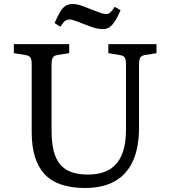

<svg xmlns="http://www.w3.org/2000/svg" viewBox="-20 -923 846 957"><path d="M403 14Q336 14 285.5 -3Q235 -20 203 -54Q171 -88 154.5 -140.5Q138 -193 138 -263V-602Q138 -627 131.5 -636.5Q125 -646 105 -649L49 -658V-703H325V-658L267 -649Q249 -646 243 -635.5Q237 -625 237 -598V-270Q237 -194 255.5 -146Q274 -98 314 -75.5Q354 -53 418 -53Q483 -53 524.5 -77.5Q566 -102 587 -151.5Q608 -201 608 -277V-602Q608 -627 601.5 -636.5Q595 -646 575 -649L520 -658V-703H760V-658L704 -649Q685 -646 679 -636Q673 -626 673 -598V-288Q673 -188 642.5 -120.5Q612 -53 552 -19.5Q492 14 403 14ZM493 -778Q473 -778 453 -783.5Q433 -789 401 -802Q380 -810 365.5 -815.5Q351 -821 342 -823.5Q333 -826 328 -826Q314 -826 304.5 -819Q295 -812 281 -790L252 -808Q268 -845 281 -866Q294 -887 309 -895Q324 -903 343 -903Q359 -903 378 -897.5Q397 -892 432 -877Q465 -864 482 -858.5Q499 -853 508 -853Q520 -853 528.5 -860Q537 -867 552 -889L581 -872Q565 -835 551.5 -815Q538 -795 524.5 -786.5Q511 -778 493 -778Z"/></svg>

Font: Literata 18pt
Style: Regular
Weight: 400
Designer: Latin by Veronika Burian and Jose Scaglione. Greek by Irene Vlachou. Cyrillic by Vera Evstafieva.
Foundry: TypeTogether
Version: Version 3.103;gftools[0.9.29]